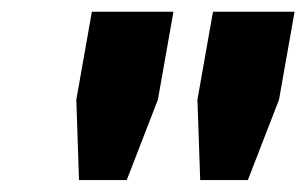

<svg xmlns="http://www.w3.org/2000/svg" viewBox="-20 -706 513 321"><path d="M112.1 -405 107.6 -539.4 133.6 -686.4H270L244 -539.4L191.9 -405ZM314.7 -405 310.1 -539.4 336.1 -686.4H472.5L446.5 -539.4L394.4 -405Z"/></svg>

Font: Archivo Variable SemiBold
Style: Italic
Weight: 600
Italic angle: -10°
Designer: Hector Gatti
Foundry: Omnibus-Type
Version: Version 2.001